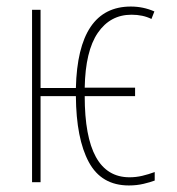

<svg xmlns="http://www.w3.org/2000/svg" viewBox="-20 -557 540 587"><path d="M453 -5V-31Q434 -24 415 -19.5Q396 -15 376 -15Q239 -15 239 -263H393V-289H239Q241 -401 279 -456.5Q317 -512 382 -512Q417 -512 443 -499L452 -522Q418 -537 380 -537Q218 -537 212 -288H104V-527H78V0H104V-263H212Q213 -133 251.5 -61.5Q290 10 374 10Q398 10 419 5Q440 0 453 -5Z"/></svg>

Font: Noto Sans Mono UI Condensed Thin
Style: Regular
Weight: 250
Width: 3
Designer: Monotype Design team
Foundry: Monotype Imaging Inc.
Version: 1.000